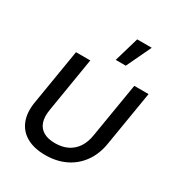

<svg xmlns="http://www.w3.org/2000/svg" viewBox="-176 -852 910 978"><g transform="rotate(30 278.5 -362.5)"><path d="M233.9 9.8Q168 9.8 124 -15.1Q80.1 -40 62 -86.4Q43.9 -132.8 54.7 -197.3L108.4 -522.5H192.4L139.6 -201.2Q132.3 -157.7 142.3 -127.9Q152.3 -98.1 178.7 -82.8Q205.1 -67.4 246.6 -67.4Q288.6 -67.4 319.8 -82.8Q351.1 -98.1 371.1 -127.9Q391.1 -157.7 397.9 -201.2L451.2 -522.5H535.2L481.4 -197.3Q470.7 -133.3 437 -86.7Q403.3 -40 351.6 -15.1Q299.8 9.8 233.9 9.8ZM303.2 -589.8 345.7 -734.9H431.2L362.3 -589.8Z"/></g></svg>

Font: Inter 28pt
Style: Italic
Weight: 400
Italic angle: -9.3988°
Designer: Rasmus Andersson
Foundry: rsms
Version: Version 4.001;git-66647c0bb